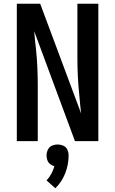

<svg xmlns="http://www.w3.org/2000/svg" viewBox="-20 -755 616 1027"><path d="M70 0H182V-294Q182 -342 180 -390.5Q178 -439 173 -487L167 -542Q166 -553 165 -564.5Q164 -576 163 -588L381 0H506V-735H394V-441Q394 -393 396.5 -344.5Q399 -296 404 -248L409 -193Q410 -182 411.5 -170.5Q413 -159 414 -148L195 -735H70ZM276 252Q311 218 329 171.5Q347 125 347 77Q347 61 340.5 46Q334 31 319 24.5Q304 18 288 18Q272 18 257.5 24.5Q243 31 236 46Q229 61 229 77Q229 90 233.5 102.5Q238 115 248.5 123Q259 131 271 134Q265 155 254.5 174.5Q244 194 229 210Z"/></svg>

Font: Iosevka Sparkle Semibold
Style: Regular
Weight: 600
Designer: Belleve Invis
Foundry: Belleve Invis
Version: Version 4.5.0; ttfautohint (v1.8.3)